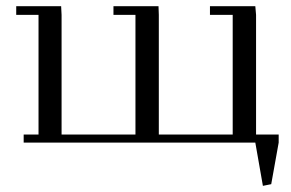

<svg xmlns="http://www.w3.org/2000/svg" viewBox="-20 -459 937 618"><path d="M32.2 -411.1V-439H176.8L178.2 -411.1V-25.9H416V-411.1H345.2V-439H490.2L491.2 -411.1V-25.9H729V-411.1H655.8V-439H801.8L804.2 -411.1V-25.9H877V0L853 133.8L826.2 139.2L801.8 0H56.2V-25.9H104V-411.1Z"/></svg>

Font: Dehuti Alt
Style: Book
Weight: 400
Version: Version 1.2